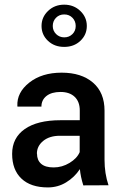

<svg xmlns="http://www.w3.org/2000/svg" viewBox="-20 -796 527 826"><path d="M186 10.3Q112.3 10.3 72.3 -27.6Q32.2 -65.4 32.2 -134Q32.2 -202.6 86.4 -240.7Q140.6 -278.8 240.2 -278.8H323.2V-320.8Q323.2 -358.4 301.3 -379.4Q279.3 -400.4 240.5 -400.4Q201.7 -400.4 179.9 -383.1Q158.2 -365.7 158.2 -337.4H55.2L54.7 -339.8Q51.8 -397.9 106 -440.7Q160.2 -483.4 245.1 -483.4Q330.1 -483.4 379.9 -440.7Q429.7 -397.9 429.7 -319.8V-108.4Q429.7 -49.8 446.8 1L338.4 1.5Q326.7 -35.6 323.7 -68.4Q300.3 -33.2 264.6 -11.5Q229 10.3 186 10.3ZM138.7 -134.8H139.2Q139.2 -106.9 157 -91.3Q174.8 -75.7 210.9 -75.7Q247.1 -75.7 279.3 -95.2Q311.5 -114.7 322.8 -141.6V-211.9H237.8Q192.9 -211.9 165.8 -189.7Q138.7 -167.5 138.7 -134.8ZM291.7 -719.5Q277.8 -733.9 256.3 -733.9Q234.9 -733.9 220.9 -719.5Q207 -705.1 207 -684.3Q207 -663.6 221.4 -649.4Q235.8 -635.3 256.6 -635.3Q277.3 -635.3 291.5 -649.2Q305.7 -663.1 305.7 -684.1Q305.7 -705.1 291.7 -719.5ZM256.1 -594.2Q213.9 -594.2 186.3 -620.4Q158.7 -646.5 158.7 -684.3Q158.7 -722.2 186.8 -749Q214.8 -775.9 256.1 -775.9Q297.4 -775.9 325.4 -749Q353.5 -722.2 353.5 -684.3Q353.5 -646.5 325.9 -620.4Q298.3 -594.2 256.1 -594.2Z"/></svg>

Font: Yantramanav Medium
Style: Regular
Weight: 500
Version: Version 1.001;PS 1.0;hotconv 1.0.72;makeotf.lib2.5.5900; ttf